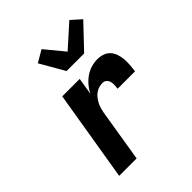

<svg xmlns="http://www.w3.org/2000/svg" viewBox="-218 -910 1035 1035"><g transform="rotate(-45 300.0 -392.0)"><path d="M84 0 170 -520H303L287 -422Q298 -445 315 -465Q332 -485 353 -499.5Q374 -514 398 -521Q422 -528 445 -528Q467 -528 487 -521Q507 -514 520 -499Q533 -484 539.5 -464.5Q546 -445 547.5 -424Q549 -403 547.5 -381.5Q546 -360 543 -338H410Q412 -351 412.5 -364Q413 -377 410 -389Q407 -401 397.5 -409.5Q388 -418 375 -418Q361 -418 347 -414Q333 -410 320.5 -401Q308 -392 299 -380Q290 -368 283 -354.5Q276 -341 272.5 -327.5Q269 -314 266 -300L217 0ZM283 -600 203 -739 271 -779 361 -670 488 -784 544 -734 417 -600Z"/></g></svg>

Font: Iosevka Extrabold Extended
Style: Italic
Weight: 800
Width: 7
Italic angle: -9°
Monospace: yes
Designer: Belleve Invis
Foundry: Belleve Invis
Version: Version 32.5.0; ttfautohint (v1.8.4)